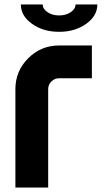

<svg xmlns="http://www.w3.org/2000/svg" viewBox="-20 -838 479 858"><path d="M195.3 -439.5V0H48.8V-439.5Q48.8 -520.5 106 -577.6Q163.1 -634.8 244.1 -634.8H390.6V-488.3H244.1Q224.1 -488.3 209.7 -473.9Q195.3 -459.5 195.3 -439.5ZM317.4 -817.9H415Q415 -767.1 365 -731.4Q314.9 -695.8 244.1 -695.8Q173.3 -695.8 123.3 -731.4Q73.2 -767.1 73.2 -817.9H170.9Q170.9 -797.9 192.6 -783.4Q214.4 -769 244.1 -769Q274.4 -769 295.9 -783.4Q317.4 -797.9 317.4 -817.9Z"/></svg>

Font: Audex
Style: Regular
Weight: 400
Designer: GGBotNet
Foundry: GGBotNet
Version: 1.00